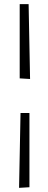

<svg xmlns="http://www.w3.org/2000/svg" viewBox="-20 -782 232 926"><path d="M75 -404V-762H118L125 -401ZM79 -237H122V121L72 124Z"/></svg>

Font: Bahianita
Style: Regular
Weight: 400
Designer: Pablo Cosgaya & Dani Raskovsky
Foundry: Pablo Cosgaya & Dani Raskovsky
Version: Version 1.008